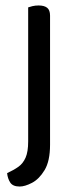

<svg xmlns="http://www.w3.org/2000/svg" viewBox="-20 -487 283 702"><path d="M6 146Q30 135 47 123Q64 111 73.5 89.5Q83 68 83 30V-303H163V42Q163 102 143 135Q123 168 97 181.5Q71 195 52 195Q27 195 17.5 180.5Q8 166 6 146ZM163 -214 83 -225V-460Q88 -462 98.5 -464.5Q109 -467 121 -467Q142 -467 152.5 -458.5Q163 -450 163 -430Z"/></svg>

Font: Baloo Bhaina 2
Style: Regular
Weight: 400
Designer: Yesha Goshar, Manish Minz, Shuchita Grover and Ek Type
Foundry: Ek Type
Version: Version 1.700